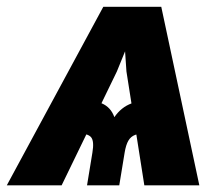

<svg xmlns="http://www.w3.org/2000/svg" viewBox="-57 -556 670 576"><path d="M376 0 322.3 -341.8 309.1 -535.6H426.8L541 0ZM204.1 0 220.2 -98.1Q226.1 -132.8 216.1 -144.5Q206.1 -156.2 172.9 -156.2L189.5 -257.3Q221.7 -257.3 248.5 -245.8Q275.4 -234.4 286.1 -204.6Q306.6 -234.4 337.6 -245.8Q368.7 -257.3 400.4 -257.3L383.8 -156.2Q361.8 -156.2 348.6 -151.4Q335.4 -146.5 328.1 -134Q320.8 -121.6 316.9 -98.1L300.8 0ZM-36.6 0 252.9 -535.6H372.6L293.5 -341.3L127.9 0Z"/></svg>

Font: Inter 20pt ExtraBold
Style: Italic
Weight: 800
Italic angle: -9.3988°
Version: Version 4.001;git-66647c0bb